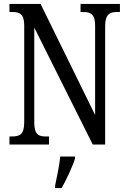

<svg xmlns="http://www.w3.org/2000/svg" viewBox="-20 -734 648 975"><path d="M28 0H229V-41H213C176 -41 154 -50 154 -113V-594L451 0H514V-601C514 -662 538 -673 574 -673H589V-714H389V-673H403C439 -673 463 -663 463 -605V-150L186 -714H28V-673H43C78 -673 103 -664 103 -605V-113C103 -50 79 -41 40 -41H28ZM260 208V221H293C317 179 348 113 361 71V61H286C281 110 269 163 260 208Z"/></svg>

Font: Noto Serif Tamil ExtraCondensed
Style: Italic
Weight: 400
Width: 2
Italic angle: -12°
Designer: Indian Type Foundry, Tom Grace, and the Monotype Design Team
Foundry: Monotype Imaging Inc.
Version: Version 2.003